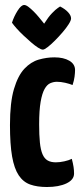

<svg xmlns="http://www.w3.org/2000/svg" viewBox="-20 -740 331 770"><path d="M168 10Q129 10 101 0Q73 -10 55 -37Q37 -64 28.5 -112.5Q20 -161 20 -239Q20 -329 36 -383Q52 -437 78 -464.5Q104 -492 135.5 -501Q167 -510 198 -510Q235 -510 258 -496.5Q281 -483 281 -459Q281 -448 279 -432.5Q277 -417 271 -399Q259 -404 241.5 -408Q224 -412 208 -412Q195 -412 182 -406.5Q169 -401 159 -383.5Q149 -366 143 -332Q137 -298 137 -241Q137 -198 140 -168.5Q143 -139 150.5 -121.5Q158 -104 171 -96.5Q184 -89 204 -89Q220 -89 238 -93Q256 -97 268 -103Q273 -84 275 -70.5Q277 -57 277 -44Q277 -19 246.5 -4.5Q216 10 168 10ZM152 -541Q145 -541 132.5 -549Q120 -557 105 -570Q90 -583 74.5 -597.5Q59 -612 47 -625.5Q35 -639 28 -649Q36 -674 50.5 -697Q65 -720 77 -720Q84 -720 94 -712.5Q104 -705 115 -694Q126 -683 135.5 -671.5Q145 -660 151 -652.5Q157 -645 157 -645Q174 -672 188.5 -687Q203 -702 212 -708Q221 -714 221 -714Q241 -704 253 -691Q265 -678 265 -666Q265 -658 255.5 -643Q246 -628 231 -610.5Q216 -593 200 -577Q184 -561 171 -551Q158 -541 152 -541Z"/></svg>

Font: Yanone Kaffeesatz ExtraLight
Style: Bold
Weight: 700
Version: Version 2.003